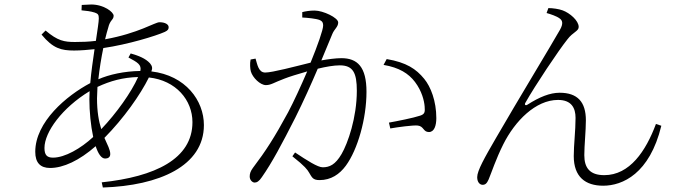

<svg xmlns="http://www.w3.org/2000/svg" viewBox="-20 -798 3040 855"><path d="M165 -644C216 -582 253 -573 310 -573C340 -573 372 -576 401 -579C394 -531 386 -477 382 -428C276 -372 137 -255 137 -122C137 -73 160 -50 203 -50C262 -50 333 -83 406 -147C417 -114 431 -92 448 -92C460 -92 471 -97 471 -112C471 -131 459 -152 445 -184C531 -271 605 -376 643 -453C764 -440 837 -352 837 -254C837 -90 670 -11 433 14L438 37C689 29 888 -59 888 -241C888 -350 807 -462 654 -480C660 -494 658 -504 648 -516C628 -538 597 -550 562 -560L552 -542C593 -520 611 -510 605 -482C533 -481 466 -466 418 -445C423 -491 431 -541 440 -584C550 -600 674 -638 714 -656C729 -663 731 -669 731 -677C731 -689 716 -699 690 -699C670 -699 597 -650 448 -623C453 -644 458 -662 462 -675C470 -710 486 -709 486 -728C486 -744 443 -778 386 -778C377 -778 360 -777 344 -776L343 -752C364 -750 383 -748 402 -742C416 -737 420 -733 420 -716C420 -701 414 -664 407 -616C375 -612 344 -611 314 -611C266 -611 237 -616 183 -662ZM595 -455C565 -387 498 -293 431 -223C420 -257 412 -301 412 -360L414 -411C472 -438 527 -453 595 -455ZM395 -188C340 -137 269 -96 216 -96C189 -96 178 -108 178 -139C178 -210 257 -318 379 -392L378 -356C378 -303 384 -239 395 -188Z M1688 -509C1758 -497 1799 -471 1828 -433C1859 -392 1869 -349 1871 -324C1873 -299 1872 -290 1851 -283C1822 -273 1746 -258 1712 -252L1718 -226C1752 -232 1819 -241 1840 -239C1868 -236 1864 -210 1890 -210C1914 -210 1923 -239 1923 -272C1923 -348 1898 -412 1869 -447C1833 -491 1790 -520 1702 -535ZM1326 -720C1349 -719 1388 -715 1403 -709C1417 -703 1419 -695 1419 -684C1419 -666 1395 -597 1363 -519C1294 -502 1193 -475 1161 -475C1131 -475 1126 -511 1118 -537L1096 -533C1092 -515 1094 -491 1097 -480C1105 -452 1139 -419 1164 -419C1187 -419 1199 -430 1247 -448C1267 -456 1306 -468 1348 -480C1320 -415 1289 -347 1263 -298C1203 -187 1163 -125 1106 -50C1095 -35 1092 -24 1092 -12C1092 5 1105 15 1114 15C1124 15 1134 9 1146 -9C1191 -73 1236 -158 1295 -274C1331 -346 1366 -424 1395 -492C1432 -501 1467 -507 1493 -507C1552 -507 1569 -474 1569 -394C1569 -274 1529 -160 1501 -112C1473 -64 1447 -53 1417 -53C1395 -53 1348 -83 1294 -119L1282 -102C1340 -56 1348 -43 1356 -30C1369 -9 1372 4 1403 4C1454 4 1492 -22 1520 -60C1573 -132 1612 -270 1612 -389C1612 -500 1572 -539 1500 -539C1475 -539 1439 -534 1411 -529L1460 -647C1469 -669 1486 -678 1486 -698C1486 -719 1419 -751 1381 -751C1360 -751 1341 -748 1326 -744Z M2414 -740C2432 -735 2459 -726 2472 -716C2485 -707 2489 -693 2474 -666C2435 -597 2285 -350 2189 -184C2138 -96 2105 -38 2105 -9C2105 16 2119 25 2129 25C2141 25 2148 19 2156 1C2169 -30 2188 -89 2221 -155C2273 -259 2365 -353 2465 -353C2525 -353 2543 -317 2543 -273C2543 -216 2535 -153 2535 -103C2535 -10 2587 29 2666 29C2752 29 2873 -24 2925 -238L2901 -246C2856 -125 2784 -18 2671 -18C2606 -18 2582 -51 2582 -107C2582 -150 2589 -216 2589 -262C2589 -344 2552 -385 2472 -385C2429 -385 2382 -366 2329 -332C2320 -326 2314 -332 2320 -341C2362 -416 2469 -576 2507 -623C2531 -655 2557 -659 2557 -678C2557 -706 2518 -740 2485 -752C2469 -758 2441 -762 2422 -762Z"/></svg>

Font: Noto Serif TC ExtraLight
Style: Regular
Weight: 200
Designer: Ryoko NISHIZUKA 西塚涼子 (kana & ideographs); Frank Grießhammer (Latin, Greek & Cyrillic); Wenlong ZHANG 张文龙 (bopomofo); San
Foundry: Adobe
Version: Version 2.001;hotconv 1.1.0;makeotfexe 2.6.0